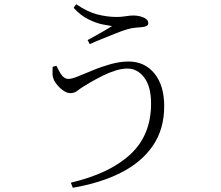

<svg xmlns="http://www.w3.org/2000/svg" viewBox="-20 -825 1040 905"><path d="M314 36Q497 -7 594.5 -97.5Q692 -188 692 -336Q692 -418 659.5 -460Q627 -502 580 -502Q555 -502 524.5 -492.5Q494 -483 465 -468.5Q436 -454 411.5 -440Q387 -426 373 -417Q357 -407 343.5 -396.5Q330 -386 312 -386Q297 -386 281.5 -396Q266 -406 253.5 -420Q241 -434 235 -446Q228 -462 227.5 -476Q227 -490 228 -510L246 -515Q256 -494 264.5 -480Q273 -466 282.5 -459.5Q292 -453 303 -453Q318 -453 349 -465.5Q380 -478 419.5 -494.5Q459 -511 502.5 -523Q546 -535 586 -535Q662 -535 708 -478.5Q754 -422 754 -325Q754 -216 700.5 -138Q647 -60 550 -11Q453 38 323 60ZM393 -636Q415 -648 435.5 -659.5Q456 -671 475 -682Q494 -693 508 -702Q493 -704 463 -710Q433 -716 396.5 -734Q360 -752 327 -788L339 -805Q394 -768 440.5 -756.5Q487 -745 531 -745Q550 -745 572.5 -748.5Q595 -752 608 -752Q625 -752 641 -748Q657 -744 668 -736Q679 -728 679 -716Q679 -707 670.5 -702.5Q662 -698 648 -697Q637 -696 619 -694.5Q601 -693 580 -687Q556 -680 524 -667Q492 -654 459.5 -641Q427 -628 403 -617Z"/></svg>

Font: Noto Serif JP ExtraLight Light
Style: Regular
Weight: 300
Version: Version 2.003-H1;hotconv 1.1.1;makeotfexe 2.6.0